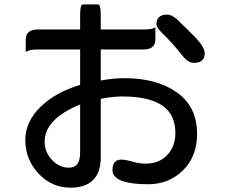

<svg xmlns="http://www.w3.org/2000/svg" viewBox="-20 -802 1040 882"><path d="M807.6 -699.2 867.2 -640.6Q920.4 -587.4 920.4 -557.6Q920.4 -529.3 898.9 -518.6Q887.2 -513.2 870.1 -513.2Q844.2 -513.2 817.9 -546.4Q772 -605 722.7 -652.3Q698.7 -675.3 698.7 -692.4Q698.7 -711.4 709.5 -722.2Q722.2 -734.9 748 -734.9Q773.9 -734.9 807.6 -699.2ZM348.1 -322.3Q185.1 -254.9 185.1 -151.4Q185.1 -101.1 221.2 -64.9Q254.4 -31.7 295.9 -31.7Q318.8 -31.7 331.5 -44.4Q348.1 -61 348.1 -100.6ZM807.6 -699.2Q807.6 -699.2 807.6 -699.2ZM442.9 -432.1Q500.5 -442.9 551.8 -442.9Q699.7 -442.9 792 -377.9Q885.3 -312.5 885.3 -186.5Q885.3 -82.5 820.1 -19Q754.9 44.4 661.1 44.4Q512.7 44.4 498 -9.3Q496.6 -15.1 496.6 -21.5Q496.6 -46.4 508.8 -58.6Q519 -68.8 537.1 -68.8Q555.7 -68.8 587.9 -59.6Q619.1 -50.3 648.9 -50.3Q710.4 -50.3 748 -89.6Q785.6 -128.9 785.6 -191.4Q785.6 -260.3 745.6 -300.3Q687 -358.9 543 -358.9Q497.6 -358.9 442.9 -348.1Q442.9 -212.9 442.9 -78.1Q442.4 -9.8 407.7 24.9Q372.6 60.1 303.7 60.1Q217.3 60.1 156.7 -5.1Q96.2 -70.3 96.2 -158.2Q96.2 -242.7 166.5 -311.5Q235.4 -378.4 348.1 -412.1V-574.7H153.3Q120.6 -574.7 106 -567.4L98.1 -563.5V-620.1Q98.1 -640.6 109.9 -652.8Q124 -666.5 153.3 -666.5H348.1V-725.6Q348.1 -750.5 349.6 -760Q351.1 -769.5 352.1 -773.2Q353 -776.9 355.5 -779.3Q357.9 -781.7 361.3 -781.7H429.7Q433.1 -781.7 435.5 -779.3Q440.9 -773.4 442.4 -747.6Q442.9 -737.8 442.9 -725.6V-666.5H639.6Q671.9 -666.5 686.5 -672.9L693.8 -676.3V-620.1Q693.8 -599.6 682.1 -588.4Q668.9 -574.7 639.6 -574.7H442.9Z"/></svg>

Font: YuPearl-Medium
Style: Medium
Weight: 500
Designer: Max Yao
Foundry: Max-Everyday
Version: Version 1.011; ttfautohint (v1.8.3)